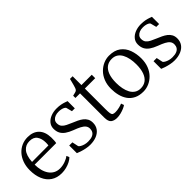

<svg xmlns="http://www.w3.org/2000/svg" viewBox="67 -1445 2210 2210"><g transform="rotate(-45 1172.0 -340.0)"><path d="M267 11Q189.5 11 136.2 -25Q83 -61 55.8 -125.5Q28.5 -190 28.5 -274.5Q28.5 -339.5 47.8 -392.5Q67 -445.5 101.2 -483.5Q135.5 -521.5 181.2 -542Q227 -562.5 279.5 -562.5Q367.5 -562.5 417.5 -512.5Q467.5 -462.5 470.5 -366.5Q470.5 -338 469.5 -317.2Q468.5 -296.5 464.5 -280.5H114Q114 -231 125 -187.8Q136 -144.5 158 -112Q180 -79.5 213.2 -61Q246.5 -42.5 290.5 -42.5Q333.5 -42.5 376.8 -58Q420 -73.5 443 -93.5L458 -59Q439 -39.5 408.8 -23.8Q378.5 -8 341.5 1.5Q304.5 11 267 11ZM115 -324 382.5 -325Q384 -333.5 384.8 -346.8Q385.5 -360 385.5 -369Q385.5 -432.5 357 -473.8Q328.5 -515 263 -515Q231.5 -515 205.8 -503.8Q180 -492.5 160.5 -469.2Q141 -446 129.5 -410Q118 -374 115 -324Z M728.5 11Q697 11 661.8 3.8Q626.5 -3.5 596.8 -13.2Q567 -23 551 -30.5V-155H602.5L619 -77Q625 -67 643 -56.5Q661 -46 685.8 -39.2Q710.5 -32.5 738 -32.5Q780.5 -32.5 807 -43.5Q833.5 -54.5 846 -74.8Q858.5 -95 858.5 -122.5Q858.5 -151.5 842 -172.2Q825.5 -193 792.8 -210.2Q760 -227.5 710.5 -245.5Q659.5 -265 625.8 -288.5Q592 -312 575.5 -343.5Q559 -375 559 -418.5Q559 -462.5 585 -494.2Q611 -526 654.2 -543Q697.5 -560 748 -560Q787.5 -560 817.5 -554Q847.5 -548 868 -540.5Q888.5 -533 899 -529.5V-412H852.5L833.5 -485Q828.5 -494 814.8 -501.5Q801 -509 781.8 -513.2Q762.5 -517.5 740.5 -517.5Q709 -518 684 -508.2Q659 -498.5 644.8 -480.5Q630.5 -462.5 630.5 -437.5Q630.5 -401 649 -379.5Q667.5 -358 696.8 -344Q726 -330 758.5 -316Q791.5 -302.5 822.2 -288Q853 -273.5 877.2 -254.8Q901.5 -236 916 -209.8Q930.5 -183.5 930.5 -147Q930.5 -97.5 905.2 -62.2Q880 -27 834.5 -8Q789 11 728.5 11Z M1166 10.5Q1119 10.5 1091.2 -11.8Q1063.5 -34 1063.5 -98V-491.5H988.5V-528.5Q997 -530.5 1008.8 -533.2Q1020.5 -536 1030.8 -538.8Q1041 -541.5 1045 -544Q1051 -547.5 1054.8 -551.5Q1058.5 -555.5 1061.8 -561.2Q1065 -567 1068 -575.5Q1072.5 -587.5 1078.8 -610.8Q1085 -634 1090.8 -657Q1096.5 -680 1099 -691H1142.5V-547.5H1310.5V-491.5H1142V-159.5Q1142 -109 1146.2 -86Q1150.5 -63 1163.2 -56.5Q1176 -50 1201 -50Q1229.5 -50 1263.8 -58.2Q1298 -66.5 1314 -74.5L1326.5 -39Q1312 -28 1286 -16.8Q1260 -5.5 1228.5 2.5Q1197 10.5 1166 10.5Z M1352.5 -276Q1352.5 -344 1374 -397.2Q1395.5 -450.5 1432 -487.2Q1468.5 -524 1513.5 -543.5Q1558.5 -563 1605.5 -563Q1693.5 -563 1746.8 -523.2Q1800 -483.5 1823.8 -418Q1847.5 -352.5 1847.5 -276Q1847.5 -208.5 1826.2 -155Q1805 -101.5 1768.5 -64.5Q1732 -27.5 1687 -8.2Q1642 11 1595 11Q1529 11 1482.5 -12Q1436 -35 1407.5 -75Q1379 -115 1365.8 -166.8Q1352.5 -218.5 1352.5 -276ZM1600 -37Q1649.5 -37 1685 -63.2Q1720.5 -89.5 1739.5 -141.2Q1758.5 -193 1758.5 -269Q1758.5 -318 1749.8 -362.2Q1741 -406.5 1722.5 -440.8Q1704 -475 1674.2 -494.8Q1644.5 -514.5 1601 -514.5Q1551 -514.5 1515.5 -488.5Q1480 -462.5 1461 -411Q1442 -359.5 1442 -283Q1442 -233.5 1450.8 -189.2Q1459.5 -145 1478.2 -110.5Q1497 -76 1527.2 -56.5Q1557.5 -37 1600 -37Z M2101 11Q2069.5 11 2034.2 3.8Q1999 -3.5 1969.2 -13.2Q1939.5 -23 1923.5 -30.5V-155H1975L1991.5 -77Q1997.5 -67 2015.5 -56.5Q2033.5 -46 2058.2 -39.2Q2083 -32.5 2110.5 -32.5Q2153 -32.5 2179.5 -43.5Q2206 -54.5 2218.5 -74.8Q2231 -95 2231 -122.5Q2231 -151.5 2214.5 -172.2Q2198 -193 2165.2 -210.2Q2132.5 -227.5 2083 -245.5Q2032 -265 1998.2 -288.5Q1964.5 -312 1948 -343.5Q1931.5 -375 1931.5 -418.5Q1931.5 -462.5 1957.5 -494.2Q1983.5 -526 2026.8 -543Q2070 -560 2120.5 -560Q2160 -560 2190 -554Q2220 -548 2240.5 -540.5Q2261 -533 2271.5 -529.5V-412H2225L2206 -485Q2201 -494 2187.2 -501.5Q2173.5 -509 2154.2 -513.2Q2135 -517.5 2113 -517.5Q2081.5 -518 2056.5 -508.2Q2031.5 -498.5 2017.2 -480.5Q2003 -462.5 2003 -437.5Q2003 -401 2021.5 -379.5Q2040 -358 2069.2 -344Q2098.5 -330 2131 -316Q2164 -302.5 2194.8 -288Q2225.5 -273.5 2249.8 -254.8Q2274 -236 2288.5 -209.8Q2303 -183.5 2303 -147Q2303 -97.5 2277.8 -62.2Q2252.5 -27 2207 -8Q2161.5 11 2101 11Z"/></g></svg>

Font: Merriweather 36pt Light
Style: Regular
Weight: 300
Designer: Eben Sorkin
Foundry: Eben Sorkin
Version: Version 2.100